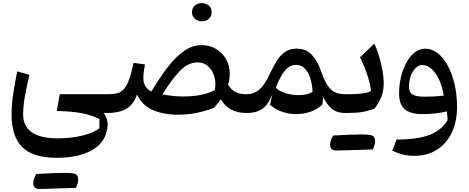

<svg xmlns="http://www.w3.org/2000/svg" viewBox="-20 -735 3050 1249"><path d="M170.9 -249Q156.2 -183.6 147.2 -137Q138.2 -90.3 134.3 -55.7Q130.4 -21 130.4 8.3Q130.4 165 356.4 165Q439.9 165 512.9 147.7Q585.9 130.4 626.5 99.6L627 39.6Q577.6 13.7 511.2 1.2Q444.8 -11.2 349.6 -13.2L368.7 -122.1H681.6V0H654.3Q673.8 28.3 678.5 54.2Q683.1 80.1 675.3 110.4Q661.6 195.3 575.7 243.4Q489.7 291.5 346.7 291.5Q196.3 291.5 125.7 222.9Q55.2 154.3 55.2 8.8Q55.2 -26.4 58.6 -64Q62 -101.6 70.1 -151.1Q78.1 -200.7 91.8 -270.5ZM236.8 494.1Q196.8 494.1 196.3 457Q196.3 428.7 216.3 396.5Q341.3 389.6 400.4 389.6Q459.5 389.6 474.1 398.9Q488.8 408.2 488.8 433.3Q488.8 458.5 473.1 487.3Q445.3 488.3 417.7 489Q390.1 489.7 357.9 490.7Q325.7 491.7 291 492.9Q256.3 494.1 236.8 494.1Z M1292 -441.4Q1343.3 -441.4 1384.8 -417Q1426.3 -392.6 1450.4 -350.3Q1474.6 -308.1 1474.6 -254.4Q1474.6 -236.3 1471.9 -219Q1469.2 -201.7 1463.9 -184.1Q1485.4 -148.9 1514.4 -135.5Q1543.5 -122.1 1580.6 -122.1H1581.1V0H1580.6Q1527.8 0 1486.3 -21Q1444.8 -42 1416 -88.9Q1406.7 -75.2 1395.8 -61.3Q1384.8 -47.4 1371.6 -33.2Q1315.4 -12.2 1258.1 -0.5Q1200.7 11.2 1138.7 11.2Q1044.4 11.2 974.4 -19Q904.3 -49.3 871.6 -120.1Q847.7 -52.2 799.3 -26.1Q751 0 681.6 0Q664.1 0 664.1 -34.2V-87.9Q664.1 -122.1 681.6 -122.1Q715.3 -122.1 740 -127.7Q764.6 -133.3 783.7 -153.1Q802.7 -172.9 818.4 -214.1Q834 -255.4 849.1 -326.2L922.9 -315.9Q912.6 -261.7 912.6 -227.1Q912.6 -194.3 926.8 -172.9Q940.9 -151.4 964.8 -139.6Q1019.5 -231.4 1071.8 -299.1Q1124 -366.7 1178.2 -404.1Q1232.4 -441.4 1292 -441.4ZM1266.6 -329.1Q1203.1 -329.1 1150.1 -273.7Q1097.2 -218.3 1036.6 -121.6Q1066.4 -115.2 1100.8 -111.3Q1135.3 -107.4 1166.5 -107.4Q1234.9 -107.4 1285.2 -117.4Q1335.4 -127.4 1377 -148.4Q1386.2 -194.3 1374.5 -235.6Q1362.8 -276.9 1335 -303Q1307.1 -329.1 1266.6 -329.1ZM1229 -655.8Q1229 -682.6 1247.6 -698.7Q1266.1 -714.8 1293 -714.8Q1319.8 -714.8 1338.4 -698.7Q1356.9 -682.6 1356.9 -655.8Q1356.9 -628.9 1338.4 -612.8Q1319.8 -596.7 1293 -596.7Q1266.1 -596.7 1247.6 -612.8Q1229 -628.9 1229 -655.8Z M1910.6 -418.5Q1971.7 -418.5 2008.1 -378.7Q2044.4 -338.9 2064 -283.7Q2086.9 -218.3 2108.6 -183.3Q2130.4 -148.4 2158 -135.3Q2185.5 -122.1 2226.6 -122.1H2227.1V0H2226.6Q2197.8 0 2173.6 -7.8Q2149.4 -15.6 2127.2 -38.1Q2105 -60.5 2082 -103.5Q2081.5 -91.3 2080.3 -79.1Q2079.1 -66.9 2076.7 -53.7Q2042.5 -22.5 1998.3 -7.6Q1954.1 7.3 1907.7 7.3Q1860.8 7.3 1815.7 -7.8Q1770.5 -22.9 1736.3 -53.7L1751.5 -119.6Q1737.3 -85.4 1718 -58.3Q1698.7 -31.2 1666.5 -15.6Q1634.3 0 1581.1 0Q1563.5 0 1563.5 -34.2V-87.9Q1563.5 -122.1 1581.1 -122.1Q1623.5 -122.1 1652.3 -141.6Q1681.2 -161.1 1701.4 -192.6Q1721.7 -224.1 1737.3 -258.8Q1759.8 -306.6 1782.7 -342.5Q1805.7 -378.4 1836.2 -398.4Q1866.7 -418.5 1910.6 -418.5ZM1904.8 -313Q1871.6 -313 1847.2 -289.8Q1822.8 -266.6 1804.9 -232.4Q1787.1 -198.2 1773.9 -164.1Q1795.9 -142.1 1837.2 -129.2Q1878.4 -116.2 1922.4 -116.2Q1947.8 -116.2 1971.4 -121.1Q1995.1 -126 2013.2 -138.2Q2012.2 -176.3 2001.2 -216.8Q1990.2 -257.3 1966.8 -285.2Q1943.4 -313 1904.8 -313Z M2168 244.1Q2127.9 244.1 2127.4 207Q2127.4 178.7 2147.5 146.5Q2272.5 139.6 2331.5 139.6Q2390.6 139.6 2405.3 148.9Q2419.9 158.2 2419.9 183.3Q2419.9 208.5 2404.3 237.3Q2376.5 238.3 2348.9 239Q2321.3 239.7 2289.1 240.7Q2256.8 241.7 2222.2 242.9Q2187.5 244.1 2168 244.1ZM2227.1 0Q2209.5 0 2209.5 -34.2V-87.9Q2209.5 -122.1 2227.1 -122.1H2255.4Q2297.4 -122.1 2334.7 -126.7Q2372.1 -131.3 2393.6 -142.1Q2382.8 -237.8 2321.8 -362.3L2415 -451.2Q2431.2 -418 2445.1 -372.6Q2459 -327.1 2467.5 -279.8Q2476.1 -232.4 2476.1 -193.4Q2476.1 -146.5 2461.9 -108.4Q2447.8 -70.3 2417.5 -29.3Q2377.9 -13.2 2336.7 -6.6Q2295.4 0 2240.7 0Z M2673.3 278.8Q2638.2 278.8 2604.2 271Q2570.3 263.2 2531.7 244.6L2559.6 172.9Q2693.8 172.9 2772.7 143.1Q2851.6 113.3 2891.6 46.9Q2891.1 31.2 2890.1 18.3Q2889.2 5.4 2886.7 -10.3Q2813.5 7.3 2729 7.3Q2650.9 7.3 2613.5 -23.7Q2576.2 -54.7 2576.2 -127Q2576.2 -183.6 2588.9 -235.8Q2601.6 -288.1 2624.5 -329.3Q2647.5 -370.6 2678.7 -394.5Q2710 -418.5 2746.6 -418.5Q2789.1 -418.5 2826.7 -389.4Q2864.3 -360.4 2892.6 -308.3Q2920.9 -256.3 2937 -187.5Q2953.1 -118.7 2953.1 -39.1Q2953.1 53.7 2919.9 125.5Q2886.7 197.3 2824 238Q2761.2 278.8 2673.3 278.8ZM2867.2 -113.3Q2850.6 -206.1 2811.8 -259Q2772.9 -312 2726.1 -312Q2702.6 -312 2683.1 -292.2Q2663.6 -272.5 2652.1 -240.5Q2640.6 -208.5 2640.6 -172.4Q2640.6 -133.3 2664.6 -119.6Q2688.5 -106 2742.7 -106Q2771.5 -106 2804.4 -107.7Q2837.4 -109.4 2867.2 -113.3Z"/></svg>

Font: Pinar DS4-Medium
Style: Regular
Weight: 500
Designer: Amin Abedi
Version: Version 2.000